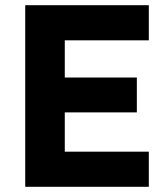

<svg xmlns="http://www.w3.org/2000/svg" viewBox="-20 -718 647 738"><path d="M552 0V-135H229V-286H506V-420H229V-563H552V-698H77V0Z"/></svg>

Font: IBM Plex Thai Looped
Style: Bold
Weight: 700
Designer: Mike Abbink, Paul van der Laan, Pieter van Rosmalen, Ben Mitchell, Mark Frömberg
Foundry: Bold Monday
Version: Version 1.0